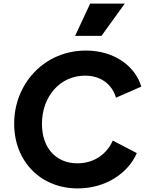

<svg xmlns="http://www.w3.org/2000/svg" viewBox="-20 -1039 828 1071"><path d="M413 12C572 12 696 -75 743 -185L609 -255C578 -183 508 -128 412 -128C292 -128 214 -214 214 -348C214 -502 316 -617 454 -617C546 -617 606 -566 627 -494L768 -556C736 -666 622 -757 459 -757C228 -757 59 -573 59 -349C59 -139 207 12 413 12ZM399 -839H546L676 -1019H483Z"/></svg>

Font: Mluvka ExtraBold
Style: Italic
Weight: 800
Italic angle: -8°
Designer: Modified by Jiří Krblich, Original typeface by Gumpita Rahayu
Foundry: Gumpita Rahayu & Jiří Krblich
Version: Version 2.000;Glyphs 3.1.1 (3134)